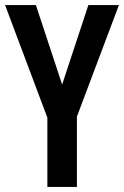

<svg xmlns="http://www.w3.org/2000/svg" viewBox="-20 -734 487 754"><path d="M224 -402 121 -714H0L166 -272V0H282V-276L447 -714H327Z"/></svg>

Font: Noto Sans Hebrew ExtraCondensed SemiBold
Style: Regular
Weight: 600
Width: 2
Designer: Ben Nathan
Foundry: Google LLC
Version: Version 3.001